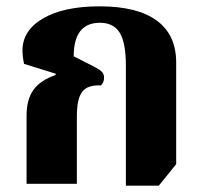

<svg xmlns="http://www.w3.org/2000/svg" viewBox="-20 -581 638 607"><path d="M378 6V-372Q378 -446 358.5 -477.5Q339 -509 296 -509Q213 -509 213 -403L276 -371Q294 -362 301.5 -354.5Q309 -347 309 -336Q309 -320 299 -311Q257 -313 240 -291Q223 -269 223 -213V0H64V-216Q64 -266 85.5 -296.5Q107 -327 156 -344V-348L56 -379Q53 -394 52 -404Q51 -414 51 -421Q51 -485 116.5 -523Q182 -561 295 -561Q414 -561 475.5 -516Q537 -471 537 -383V-62L482 6Z"/></svg>

Font: Noto Serif Thai SemiCondensed ExtraBold
Style: Regular
Weight: 800
Width: 4
Designer: Monotype Design Team
Foundry: Monotype Imaging Inc.
Version: Version 2.002; ttfautohint (v1.8.4.7-5d5b)